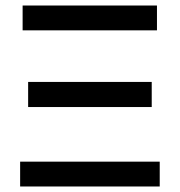

<svg xmlns="http://www.w3.org/2000/svg" viewBox="-20 -676 652 696"><path d="M62 -656H549V-566H62ZM530 -288H82V-379H530ZM559 0H53V-90H559Z"/></svg>

Font: Ysabeau Semibold
Style: Regular
Weight: 600
Designer: Christian Thalmann (Catharsis Fonts)
Version: Version 0.003